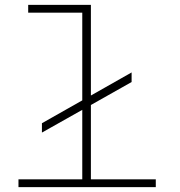

<svg xmlns="http://www.w3.org/2000/svg" viewBox="-20 -770 740 790"><path d="M56 0V-32H318.5V-318L152.5 -224.5V-263L318.5 -357V-718H96V-750H354V-377L521.5 -472V-432.5L354 -338V-32H621V0Z"/></svg>

Font: Trispace SemiExpanded Thin
Style: Regular
Weight: 100
Width: 6
Designer: Tyler Finck
Foundry: Etcetera Type Company
Version: Version 1.210; ttfautohint (v1.8.3)